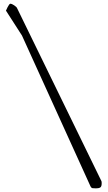

<svg xmlns="http://www.w3.org/2000/svg" viewBox="-20 -1033 595 1054"><path d="M12.7 -974.6Q16.6 -984.4 21.5 -993.2Q25.4 -1000 29.3 -1006.3Q33.2 -1012.7 38.1 -1012.7Q43.9 -1012.7 57.6 -1003.9Q71.3 -995.1 74.2 -987.3L537.1 -38.1Q538.1 -36.1 538.1 -31.2V-25.4Q538.1 -8.8 530.3 -3.9Q522.5 1 506.8 1Q496.1 1 488.3 0Q480.5 -1 475.6 -12.7L100.6 -837.9Z"/></svg>

Font: Shadows Into Light
Style: Regular
Weight: 400
Designer: Kimberly Geswein
Foundry: Kimberly Geswein
Version: Version 001.000